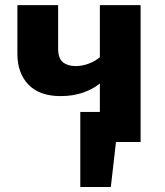

<svg xmlns="http://www.w3.org/2000/svg" viewBox="-20 -565 655 764"><path d="M299.5 -119.5H377.4V-232.8Q349.2 -209.7 309.5 -196.2Q269.7 -182.6 221 -182.6Q137.4 -182.6 93.3 -228.2Q49.2 -273.8 49.2 -351.3V-544.6H211.3V-371.8Q211.3 -332.8 230.3 -317.4Q249.2 -302.1 280.5 -302.1Q307.2 -302.1 333.1 -311.8Q359 -321.5 377.4 -337.4V-544.6H539.5V0H441.5L421 179H299.5Z"/></svg>

Font: FiraCode Nerd Font Mono
Style: Bold
Weight: 700
Monospace: yes
Designer: Carrois Corporate, Edenspiekermann AG, Nikita Prokopov
Foundry: Carrois Corporate, Edenspiekermann AG, Nikita Prokopov
Version: Version 6.002;Nerd Fonts 3.3.0